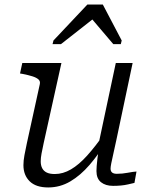

<svg xmlns="http://www.w3.org/2000/svg" viewBox="-20 -814 664 844"><path d="M172 -185Q166 -157 162.5 -138.5Q159 -120 159 -105Q159 -87 165.5 -74.5Q172 -62 185.5 -55.5Q199 -49 221 -49Q257 -49 292 -69.5Q327 -90 363 -130Q399 -170 439 -227L452 -198Q414 -136 374 -89.5Q334 -43 289 -16.5Q244 10 192 10Q138 10 110.5 -17Q83 -44 83 -88Q83 -108 87.5 -132Q92 -156 98 -184L155 -444Q158 -457 149 -465Q140 -473 122.5 -478.5Q105 -484 80 -489L68 -491L78 -537H250ZM492 -201Q484 -163 478 -137Q472 -111 469 -95.5Q466 -80 466 -73Q466 -61 473 -55.5Q480 -50 493 -50Q518 -50 541 -54.5Q564 -59 580 -60L571 -10Q558 -7 543 -3.5Q528 0 511.5 1.5Q495 3 477 3Q444 3 424 -13Q404 -29 404 -62Q404 -70 405 -84.5Q406 -99 408.5 -119Q411 -139 415 -163L409 -161L489 -537H563ZM432 -794H364L215 -636L211 -620H248L406 -744L365 -753L478 -620H511L515 -636Z"/></svg>

Font: Roboto Serif Light
Style: Italic
Weight: 300
Italic angle: -10°
Version: Version 1.007